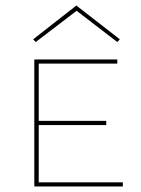

<svg xmlns="http://www.w3.org/2000/svg" viewBox="-20 -674 511 694"><path d="M109 -522 100 -532 256 -654 413 -532 404 -522 257 -635ZM424 -15V0H104V-459H404V-444H120V-237H364V-222H120V-15Z"/></svg>

Font: Ysabeau SC Thin
Style: Regular
Weight: 200
Designer: Christian Thalmann (Catharsis Fonts)
Version: Version 0.003